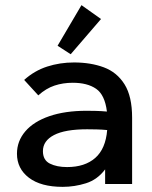

<svg xmlns="http://www.w3.org/2000/svg" viewBox="-20 -716 590 747"><path d="M224 11Q139 11 92.5 -24.5Q46 -60 46 -118Q46 -167 78.5 -205Q111 -243 172 -264Q233 -285 317 -285Q333 -285 353.5 -284.5Q374 -284 396 -282Q388 -347 354 -370.5Q320 -394 263 -394Q225 -394 192 -383Q159 -372 129 -345L74 -405Q114 -441 163.5 -457Q213 -473 268 -473Q333 -473 384 -454Q435 -435 464.5 -388Q494 -341 494 -258V0H389V-57Q359 -17 314.5 -3Q270 11 224 11ZM147 -128Q147 -93 174 -79.5Q201 -66 241 -66Q310 -66 350.5 -101.5Q391 -137 397 -210Q377 -212 356 -212.5Q335 -213 319 -213Q233 -213 190 -190.5Q147 -168 147 -128ZM255 -505 204 -538 297 -696 373 -642Z"/></svg>

Font: Inconsolata SemiExpanded SemiBold
Style: Regular
Weight: 600
Width: 6
Monospace: yes
Designer: Raph Levien, Cyreal, Brenton Simpson
Foundry: Raph Levien, Cyreal, Google
Version: Version 3.001; ttfautohint (v1.8.2.53-6de2)